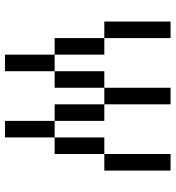

<svg xmlns="http://www.w3.org/2000/svg" viewBox="13 -720 707 773"><g transform="rotate(90 366.5 -333.5)"><path d="M600 -200H533.3V-400H600ZM600 -400V-666.7H666.7V-400ZM133.3 -200V-400H200V-200ZM133.3 -400H66.7V-666.7H133.3ZM266.7 0H200V-200H266.7ZM266.7 -200V-400H333.3V-200ZM400 -200V-400H466.7V-200ZM400 -400H333.3V-666.7H400ZM533.3 0H466.7V-200H533.3Z"/></g></svg>

Font: Galmuri14 Regular
Style: Regular
Weight: 400
Designer: Lee Minseo (quiple)
Version: Version 2.399;hotconv 1.1.1;makeotfexe 2.6.0 DEVELOPMENT